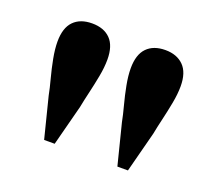

<svg xmlns="http://www.w3.org/2000/svg" viewBox="-74 -926 633 564"><g transform="rotate(20 242.0 -644.0)"><path d="M127 -829Q164 -829 184.5 -808Q205 -787 205 -744Q205 -720 199.5 -691Q194 -662 187.5 -634.5Q181 -607 177 -586L144 -459H111L79 -586Q75 -607 67.5 -635Q60 -663 54.5 -692Q49 -721 49 -744Q49 -787 69.5 -808Q90 -829 127 -829ZM356 -829Q392 -829 413 -808Q434 -787 434 -744Q434 -720 428.5 -691Q423 -662 416.5 -634.5Q410 -607 406 -586L373 -459H340L308 -586Q304 -607 296.5 -635Q289 -663 283.5 -692Q278 -721 278 -744Q278 -787 298.5 -808Q319 -829 356 -829Z"/></g></svg>

Font: Noto Serif KR ExtraLight Black
Style: Regular
Weight: 900
Version: Version 2.003-H1;hotconv 1.1.1;makeotfexe 2.6.0